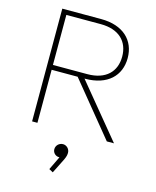

<svg xmlns="http://www.w3.org/2000/svg" viewBox="-134 -767 905 1112"><g transform="rotate(15 318.5 -211.0)"><path d="M99 0H131V-318H287L547 0H590L328 -318H332C465 -318 539 -391 539 -497C539 -603 465 -676 332 -676H99ZM131 -347V-647H337C448 -647 506 -587 506 -497C506 -407 448 -347 337 -347ZM265 122C265 144 283 160 303 160H306L267 241L291 254L336 164C346 143 347 131 347 122C347 99 328 81 307 81C284 81 265 99 265 122Z"/></g></svg>

Font: MV Cash Thin
Style: Regular
Weight: 100
Designer: Rodrigo Fuenzalida
Foundry: fragTYPE
Version: Version 1.100;Glyphs 3.1.2 (3151)